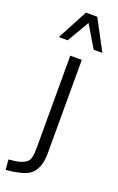

<svg xmlns="http://www.w3.org/2000/svg" viewBox="-220 -782 628 1019"><g transform="rotate(20 93.5 -272.0)"><path d="M-39 193 -44 136 -2 131Q34 125 55 108.5Q76 92 76 33V-494H141V33Q141 70 133 97Q125 124 109.5 143Q94 162 67.5 172Q41 182 5 188ZM-15 -566 76 -737H140L231 -566H182L108 -690L35 -566Z"/></g></svg>

Font: Nunito Sans 7pt Condensed Light
Style: Regular
Weight: 300
Width: 3
Designer: Vernon Adams
Foundry: Vernon Adams
Version: Version 3.101;gftools[0.9.27]